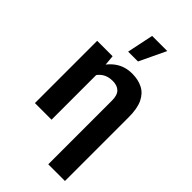

<svg xmlns="http://www.w3.org/2000/svg" viewBox="-294 -865 1152 1152"><g transform="rotate(45 282.0 -289.5)"><path d="M194.3 -415.5V0H53.2V-528.3H184.1ZM167 -282.2 135.3 -281.2Q135.3 -355.5 160.9 -413.6Q186.5 -471.7 232.9 -504.9Q279.3 -538.1 341.3 -538.1Q392.1 -538.1 430.4 -518.8Q468.8 -499.5 490 -455.8Q511.2 -412.1 511.2 -337.9V203.1H369.6V-337.9Q369.6 -383.3 348.9 -403.8Q328.1 -424.3 289.6 -424.3Q249 -424.3 221.7 -405.5Q194.3 -386.7 180.7 -354.5Q167 -322.3 167 -282.2ZM230.5 -613.8 265.6 -782.2H394L314 -613.8Z"/></g></svg>

Font: RobotoDEMO
Style: Regular
Weight: 400
Designer: Christian Robertson
Foundry: Google
Version: Version 2.136